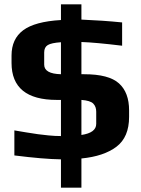

<svg xmlns="http://www.w3.org/2000/svg" viewBox="-20 -722 646 882"><path d="M573 -215C573 -269.7 557.5 -311 526.5 -339C495.5 -367 442.3 -381 367 -381H354V-529C396 -527.7 458.3 -522 541 -512V-619C481.7 -625 419.3 -629.3 354 -632V-702H260V-630C180 -625.3 122.2 -609.7 86.5 -583C50.8 -556.3 33 -517.7 33 -467V-433C33 -319.7 102.3 -263 241 -263H260V-97C241.3 -97 222.2 -98 202.5 -100C182.8 -102 166.8 -103.8 154.5 -105.5C142.2 -107.2 123.8 -110 99.5 -114L46 -123V-8C135.3 3.3 206.7 9.3 260 10V140H354V6C422.7 -0.7 476.3 -18.7 515 -48C553.7 -77.3 573 -123 573 -185ZM260 -381C208.7 -382.3 183 -397 183 -425V-481C183 -497 188.5 -508.3 199.5 -515C210.5 -521.7 230.7 -526 260 -528ZM422 -153C422 -125.7 399.3 -108.7 354 -102V-263C381.3 -261 399.5 -255.3 408.5 -246C417.5 -236.7 422 -224.3 422 -209Z"/></svg>

Font: Play
Style: Bold
Weight: 700
Designer: Jonas Hecksher
Foundry: Jonas Hecksher, Playtypeª, e-types AS
Version: Version 1.002